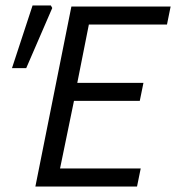

<svg xmlns="http://www.w3.org/2000/svg" viewBox="-20 -680 642 700"><path d="M109 0 240.3 -656.3H602.1L588.8 -590.6H304L261.8 -378H503L489.6 -312.2H249.7L198.9 -65.7H493L479.6 0ZM23.7 -431.6 98.7 -660H165.5L170.5 -650.8L75.6 -431.6Z"/></svg>

Font: Source Sans 3
Style: Italic
Weight: 200
Italic angle: -11°
Designer: Paul D. Hunt
Foundry: Adobe
Version: Version 3.046;hotconv 1.0.118;makeotfexe 2.5.65603